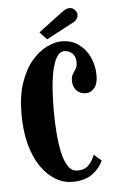

<svg xmlns="http://www.w3.org/2000/svg" viewBox="-50 -691 448 737"><g transform="rotate(-5 174.0 -322.0)"><path d="M200.5 10.5Q165 10.5 133.8 -8.2Q102.5 -27 78.2 -62.8Q54 -98.5 40.5 -149.5Q27 -200.5 27 -264.5Q27 -336.5 44.8 -387.2Q62.5 -438 89.8 -469.5Q117 -501 148 -515.8Q179 -530.5 204.5 -530.5Q243 -530.5 270.5 -510.2Q298 -490 312.5 -457.5Q327 -425 327 -388Q327 -357 313.8 -340.5Q300.5 -324 280 -324Q258.5 -324 244.8 -338.2Q231 -352.5 231 -376.5Q231 -392 237 -401.5Q243 -411 249 -420.5Q255 -430 255 -445Q255 -468.5 242 -480.2Q229 -492 212 -492Q193 -492 181 -470.5Q169 -449 162.5 -415Q156 -381 153.8 -342Q151.5 -303 151.5 -268Q151.5 -227.5 154.5 -185.8Q157.5 -144 164.8 -109Q172 -74 186 -52.5Q200 -31 222.5 -31Q251 -31 266.5 -48Q282 -65 289.5 -86L318 -61.5Q307.5 -34.5 278 -12Q248.5 10.5 200.5 10.5ZM150 -543 123 -572 216.5 -642.5Q224 -648 231.2 -651.5Q238.5 -655 245 -655Q254 -655 260.8 -650.5Q267.5 -646 271 -639.5Q274.5 -633.5 274.5 -626Q274.5 -616.5 267.5 -608.2Q260.5 -600 247 -594.5Z"/></g></svg>

Font: Imbue Thin 10pt
Style: Bold
Weight: 700
Version: Version 1.102